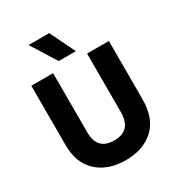

<svg xmlns="http://www.w3.org/2000/svg" viewBox="-210 -1031 1087 1175"><g transform="rotate(-30 334.0 -444.0)"><path d="M402 -721H281L170 -898H316ZM608 -261Q608 -129 534 -59.5Q460 10 335 10Q210 10 135 -59Q60 -128 60 -254V-674H214V-255Q214 -130 334 -130Q454 -130 454 -260V-674H608Z"/></g></svg>

Font: Hind Madurai
Style: Bold
Weight: 700
Designer: Jyotish Sonowal
Foundry: Indian Type Foundry
Version: Version 0.702;PS 1.0;hotconv 1.0.81;makeotf.lib2.5.63406